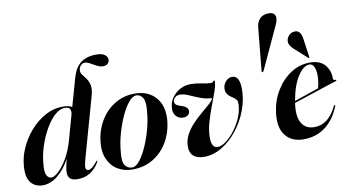

<svg xmlns="http://www.w3.org/2000/svg" viewBox="-78 -985 2156 1185"><g transform="rotate(-10 1000.0 -392.0)"><path d="M457.5 -72.5Q437 -36 402.8 -13.5Q368.5 9 323 9Q290.5 9 276 -4.2Q261.5 -17.5 261.5 -41.5Q261.5 -55 265 -74.5Q268.5 -94 277.5 -127.5Q241.5 -62 196.8 -26.5Q152 9 103.5 9Q57 9 29.8 -24.2Q2.5 -57.5 8.5 -127Q12 -183.5 37.5 -240.2Q63 -297 104.5 -344Q146 -391 198 -419.5Q250 -448 306.5 -448Q345.5 -448 366 -435.5L415 -609Q432 -671 469.2 -699.8Q506.5 -728.5 568 -728.5Q602.5 -728.5 620 -715.8Q637.5 -703 637.5 -685.5Q637.5 -670.5 627 -660.2Q616.5 -650 597.5 -650Q578.5 -650 558.8 -660.5Q539 -671 520.8 -681.2Q502.5 -691.5 488 -691.5Q474.5 -691.5 463 -679.2Q451.5 -667 451 -647.5Q451 -633 461.5 -620Q472 -607 484 -590.2Q496 -573.5 501.5 -548.8Q507 -524 497 -487L389.5 -105Q378.5 -65.5 380.5 -50.5Q382.5 -35.5 397 -35.5Q407.5 -35.5 420 -44.5Q432.5 -53.5 451.5 -77Q456.5 -84 458.5 -83.5Q462.5 -82.5 457.5 -72.5ZM129.5 -121Q124 -69.5 135 -49.2Q146 -29 165 -29Q181.5 -29 208.5 -53.2Q235.5 -77.5 263.2 -123.8Q291 -170 310 -236L353 -389.5Q358 -409 351.8 -423.5Q345.5 -438 318.5 -438Q286.5 -438 254.5 -408.2Q222.5 -378.5 195.5 -330.5Q168.5 -282.5 150.8 -227.2Q133 -172 129.5 -121Z M765 -450Q848.5 -448 894.2 -391.2Q940 -334.5 927.5 -238.5Q919 -170 884.5 -113.8Q850 -57.5 794.2 -24.2Q738.5 9 665.5 9Q613.5 9 573.2 -15.5Q533 -40 512.8 -86.5Q492.5 -133 501 -198.5Q510.5 -273 547 -330.2Q583.5 -387.5 639.8 -419.5Q696 -451.5 765 -450ZM666 -3.5Q689.5 -3.5 714 -34.8Q738.5 -66 760.2 -115.2Q782 -164.5 796.8 -219.8Q811.5 -275 815 -323Q823 -384.5 809 -410.2Q795 -436 769 -437.5Q744.5 -438.5 719 -407.8Q693.5 -377 671 -327.5Q648.5 -278 632.8 -221.5Q617 -165 613 -114.5Q605 -50.5 621.5 -27Q638 -3.5 666 -3.5Z M1416.5 -362.5Q1416.5 -296.5 1391.8 -230.8Q1367 -165 1324.2 -110.8Q1281.5 -56.5 1227.2 -23.8Q1173 9 1114.5 9Q1073 9 1049.5 -10.5Q1026 -30 1026 -70Q1026 -109.5 1044 -143.5Q1062 -177.5 1089.2 -206.5Q1116.5 -235.5 1145.2 -259.5Q1174 -283.5 1196.5 -303.5Q1219 -323.5 1226 -339.5Q1188 -341 1154 -354Q1120 -367 1091 -380.2Q1062 -393.5 1038.5 -395Q1016 -396 1003.8 -385.8Q991.5 -375.5 990 -361.5Q986 -338 1023.5 -327Q1074 -313 1071 -283Q1069.5 -268.5 1058 -260.2Q1046.5 -252 1029.5 -252Q1001 -252 983.2 -274Q965.5 -296 971 -330Q977.5 -380 1017.5 -413.8Q1057.5 -447.5 1111 -447.5Q1142.5 -447.5 1179 -440Q1215.5 -432.5 1235 -432.5Q1244 -432.5 1248.2 -438.5Q1252.5 -444.5 1256.5 -444.5Q1260.5 -444.5 1260 -436.5Q1259 -412 1245.2 -373.2Q1231.5 -334.5 1213.8 -288Q1196 -241.5 1182.5 -193.5Q1169 -145.5 1169 -102.5Q1169 -37 1206 -36.5Q1230 -36 1258.8 -57Q1287.5 -78 1314.5 -112.8Q1341.5 -147.5 1359.5 -189Q1377.5 -230.5 1379.5 -271.5Q1381 -293.5 1372.5 -303.8Q1364 -314 1349.5 -323Q1326.5 -337 1318 -352Q1309.5 -367 1311 -386.5Q1312.5 -410 1329.8 -428.8Q1347 -447.5 1369 -447.5Q1416.5 -447.5 1416.5 -362.5Z M1559.5 -443Q1554.5 -443 1555 -451L1580.5 -711Q1582.5 -750.5 1603 -772.5Q1623.5 -794.5 1658 -794.5Q1692 -794.5 1699.8 -772.2Q1707.5 -750 1688 -711L1568 -451Q1563.5 -443 1559.5 -443Z M1964.5 -157Q1932 -77.5 1874.8 -34.2Q1817.5 9 1738.5 9Q1664 9 1625 -40.5Q1586 -90 1598.5 -184.5Q1608 -257.5 1644.8 -318Q1681.5 -378.5 1736.8 -414.8Q1792 -451 1857 -451Q1920.5 -451 1951 -414.8Q1981.5 -378.5 1980 -331Q1979 -318.5 1993.5 -318.5Q1999 -318 1999.5 -315Q2000.5 -312 1995 -310Q1987.5 -308 1957.5 -298.2Q1927.5 -288.5 1886 -274.8Q1844.5 -261 1801.5 -246.8Q1758.5 -232.5 1724.5 -221.5Q1724 -218 1723.5 -214.5Q1713 -137 1737.5 -95.2Q1762 -53.5 1818 -53.5Q1860 -53.5 1895.5 -79.8Q1931 -106 1956.5 -160.5Q1960 -166.5 1963.5 -165.5Q1968 -164.5 1964.5 -157ZM1853 -439.5Q1815 -439.5 1779 -384.2Q1743 -329 1726.5 -233Q1764.5 -246 1808.8 -261.2Q1853 -276.5 1879 -285Q1884 -299 1887.2 -318.8Q1890.5 -338.5 1891 -364.5Q1891 -398 1881 -418.8Q1871 -439.5 1853 -439.5ZM1844 -599.5 1860 -486.5Q1860.5 -482 1859 -480.5Q1856 -478.5 1853.5 -481L1774.5 -552Q1760 -564.5 1751.2 -580Q1742.5 -595.5 1748 -616.5Q1751.5 -630 1765.2 -643Q1779 -656 1801 -656Q1837.5 -656 1844 -599.5Z"/></g></svg>

Font: Fraunces 144pt SemiBold
Style: Italic
Weight: 600
Italic angle: -16°
Version: Version 1.000;[0bf87f6ff]